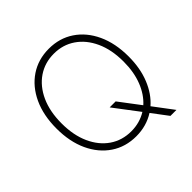

<svg xmlns="http://www.w3.org/2000/svg" viewBox="-203 -913 1158 1158"><g transform="rotate(-45 376.0 -334.5)"><path d="M683.6 -363.6Q683.6 -263.1 651.8 -184.8Q620 -106.5 564.3 -58.2L659.4 68.2H608.3L531.6 -33.7Q462.7 9.9 376.1 9.9Q285.2 9.9 215.7 -36.8Q146.3 -83.5 107.2 -167.4Q68.2 -251.4 68.2 -363.6Q68.2 -476.2 107.2 -560.2Q146.3 -644.2 215.7 -690.7Q285.2 -737.2 376.1 -737.2Q466.6 -737.2 536 -690.7Q605.5 -644.2 644.5 -560.2Q683.6 -476.2 683.6 -363.6ZM385.3 -227.3H436.4L538 -93Q585.9 -135.7 613.1 -204.7Q640.3 -273.8 640.3 -363.6Q640.3 -464.8 606.2 -539.1Q572.1 -613.3 512.6 -653.9Q453.1 -694.6 376.1 -694.6Q299 -694.6 239.3 -654.1Q179.7 -613.6 145.8 -539.4Q111.9 -465.2 111.9 -363.6Q111.9 -263.1 145.6 -188.7Q179.3 -114.3 238.8 -73.5Q298.3 -32.7 376.1 -32.7Q447.8 -32.7 505.7 -68.5Z"/></g></svg>

Font: Inter UI Extra Light
Style: Regular
Weight: 200
Designer: Rasmus Andersson
Foundry: rsms
Version: 3.2;8d6f07862